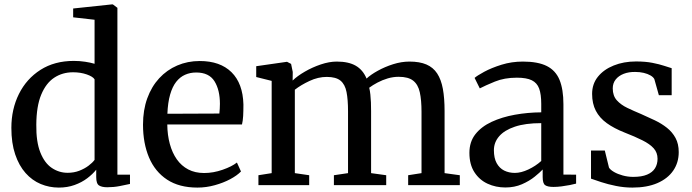

<svg xmlns="http://www.w3.org/2000/svg" viewBox="-20 -839 3134 870"><path d="M246.5 11Q203.5 11 164.5 -5.2Q125.5 -21.5 95.8 -55Q66 -88.5 48.8 -139.5Q31.5 -190.5 31.5 -259.5Q31.5 -344.5 65.8 -413.2Q100 -482 163.5 -522.5Q227 -563 314.5 -563Q341.5 -563 365.8 -559.2Q390 -555.5 408.5 -550V-749.5L311.5 -760.5V-800.5L486 -819H491.5L512 -803.5V-47.5H569V-5.5Q549.5 -1 522.2 4.2Q495 9.5 466 9.5Q442 9.5 429 1.5Q416 -6.5 416 -36.5V-70Q400 -50 375.2 -31.2Q350.5 -12.5 318 -0.8Q285.5 11 246.5 11ZM286.5 -56Q315 -56 339 -65.2Q363 -74.5 381 -88Q399 -101.5 408.5 -114.5V-479.5Q401 -492 373 -501.8Q345 -511.5 311 -511.5Q263 -511.5 225.8 -487Q188.5 -462.5 166.8 -410.2Q145 -358 144.5 -274Q143.5 -196.5 162.8 -148.2Q182 -100 214.8 -78Q247.5 -56 286.5 -56Z M874.5 11Q792 11 737.2 -25Q682.5 -61 655.2 -125.5Q628 -190 628 -274Q628 -340 647.2 -393.2Q666.5 -446.5 701.2 -484.2Q736 -522 783 -542.2Q830 -562.5 885 -562.5Q977.5 -562.5 1029 -511.8Q1080.5 -461 1083 -365.5Q1083 -335.5 1081.8 -313.5Q1080.5 -291.5 1076.5 -275H738Q738.5 -227 749.5 -186.8Q760.5 -146.5 781.2 -117Q802 -87.5 833 -71.2Q864 -55 905 -55Q946.5 -55 988.8 -69.8Q1031 -84.5 1053.5 -102.5L1072 -62Q1054 -43.5 1023 -27Q992 -10.5 953.2 0.2Q914.5 11 874.5 11ZM738.5 -323.5 974 -324.5Q975 -334 975.8 -346.5Q976.5 -359 976.5 -368.5Q976.5 -431.5 951.8 -471Q927 -510.5 869 -510.5Q841.5 -510.5 818.5 -500.2Q795.5 -490 778.2 -468Q761 -446 750.8 -410.2Q740.5 -374.5 738.5 -323.5Z M1151 0V-45L1211 -54.5V-472.5L1141 -490V-539L1280.5 -559L1299 -549.5L1306.5 -513L1306 -474Q1327 -494.5 1361 -514.2Q1395 -534 1433.5 -547Q1472 -560 1506 -560Q1559.5 -560 1592 -541.2Q1624.5 -522.5 1641 -483Q1659.5 -500.5 1691.5 -518.2Q1723.5 -536 1761.2 -548Q1799 -560 1835.5 -560Q1881.5 -560 1912.2 -546.8Q1943 -533.5 1961 -506Q1979 -478.5 1986.8 -436.2Q1994.5 -394 1994.5 -336V-54.5L2063.5 -45V0H1829.5V-45L1890 -54.5V-332.5Q1890 -385.5 1882.2 -420.8Q1874.5 -456 1852.2 -473.5Q1830 -491 1786.5 -491Q1761.5 -491 1737 -483.8Q1712.5 -476.5 1690.8 -465Q1669 -453.5 1653 -441.5Q1656.5 -427.5 1658.2 -410.5Q1660 -393.5 1660.8 -374.8Q1661.5 -356 1661.5 -335V-54.5L1730 -45V0H1493V-45L1557 -54.5V-334.5Q1557 -387.5 1550.2 -422Q1543.5 -456.5 1523 -473.5Q1502.5 -490.5 1460.5 -490.5Q1421.5 -490.5 1382.5 -472.2Q1343.5 -454 1316 -432.5V-54.5L1381 -45V0Z M2270 10.5Q2226.5 10.5 2189.5 -6.5Q2152.5 -23.5 2129.8 -58.5Q2107 -93.5 2107 -146.5Q2107 -196.5 2134.2 -231Q2161.5 -265.5 2208 -287Q2254.5 -308.5 2312.5 -319Q2370.5 -329.5 2432.5 -330V-368Q2432.5 -412 2423 -437.8Q2413.5 -463.5 2389.8 -475.2Q2366 -487 2322 -487Q2265.5 -487 2222.2 -469.2Q2179 -451.5 2154 -438.5L2130.5 -486Q2141.5 -496 2174.2 -513.8Q2207 -531.5 2252.8 -545.8Q2298.5 -560 2349.5 -560Q2417.5 -560 2457.8 -539.8Q2498 -519.5 2515.5 -476.8Q2533 -434 2533 -366.5V-48L2590.5 -47.5V-7Q2579.5 -4 2562 -0.5Q2544.5 3 2524.8 5.5Q2505 8 2488 8Q2461.5 8 2450.2 0Q2439 -8 2439 -36.5V-71Q2427 -58 2403 -38.5Q2379 -19 2345.2 -4.2Q2311.5 10.5 2270 10.5ZM2313 -55.5Q2341 -55.5 2374 -71Q2407 -86.5 2432.5 -109.5V-281Q2360.5 -281 2313 -265Q2265.5 -249 2241.8 -221.5Q2218 -194 2218 -158.5Q2218 -122.5 2230.5 -99.8Q2243 -77 2264.5 -66.2Q2286 -55.5 2313 -55.5Z M2845.5 11Q2808 11 2771 3.5Q2734 -4 2704.2 -13.8Q2674.5 -23.5 2658 -29.5V-157H2720.5L2739.5 -79.5Q2745.5 -69.5 2762.2 -59.8Q2779 -50 2802 -43.8Q2825 -37.5 2849.5 -37.5Q2888 -37.5 2912.2 -47.8Q2936.5 -58 2948 -76.5Q2959.5 -95 2959.5 -119.5Q2959.5 -147.5 2942 -167Q2924.5 -186.5 2891 -203.2Q2857.5 -220 2810 -238.5Q2762 -257.5 2729.2 -281.2Q2696.5 -305 2679.8 -337.2Q2663 -369.5 2663 -413.5Q2663 -458.5 2689.2 -491.2Q2715.5 -524 2760.8 -542.2Q2806 -560.5 2862 -560.5Q2905 -560.5 2936.5 -554.2Q2968 -548 2989.5 -540.8Q3011 -533.5 3023.5 -530V-407.5H2965.5L2945 -480.5Q2940.5 -489.5 2927.8 -497Q2915 -504.5 2897 -508.8Q2879 -513 2858.5 -513Q2829 -513.5 2806 -504.5Q2783 -495.5 2769.8 -478.8Q2756.5 -462 2756.5 -438.5Q2756.5 -405 2775 -384.5Q2793.5 -364 2822.8 -350Q2852 -336 2884.5 -322.5Q2916.5 -308.5 2947.2 -293.8Q2978 -279 3002.2 -259.8Q3026.5 -240.5 3041 -213.8Q3055.5 -187 3055.5 -150Q3055.5 -102 3030.5 -65.8Q3005.5 -29.5 2958.5 -9.2Q2911.5 11 2845.5 11Z"/></svg>

Font: Merriweather 36pt
Style: Regular
Weight: 400
Designer: Eben Sorkin
Foundry: Eben Sorkin
Version: Version 2.100